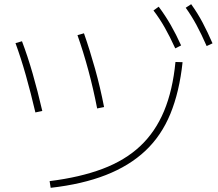

<svg xmlns="http://www.w3.org/2000/svg" viewBox="-20 -875 1040 917"><path d="M217 -10Q362 -28 469.5 -68.5Q577 -109 649.5 -177Q722 -245 763.5 -344.5Q805 -444 818 -579L852 -578Q837 -437 794 -332Q751 -227 674.5 -155Q598 -83 485.5 -39Q373 5 222 22ZM149 -338Q127 -432 103.5 -515Q80 -598 54 -669L85 -678Q112 -607 136 -523.5Q160 -440 182 -345ZM444 -357Q426 -450 402 -539Q378 -628 350 -707L381 -716Q409 -636 434 -546.5Q459 -457 477 -364ZM817 -644Q791 -701 766.5 -744Q742 -787 713 -825L738 -843Q770 -800 795.5 -755.5Q821 -711 845 -658ZM967 -655Q942 -712 918.5 -755.5Q895 -799 867 -838L893 -855Q924 -812 948 -766.5Q972 -721 995 -668Z"/></svg>

Font: M PLUS 2 Thin ExtraLight
Style: Regular
Weight: 250
Version: Version 1.001